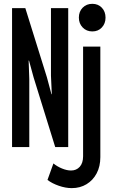

<svg xmlns="http://www.w3.org/2000/svg" viewBox="-20 -762 602 995"><path d="M42.5 0V-719.7H111.3L223.1 -361.3L246.6 -273.9H248.5L244.1 -369.6V-719.7H333.5V0H266.1L154.3 -360.4L130.4 -447.8H128.4L131.8 -352.5V0ZM352.1 212.9Q319.8 212.9 284.7 200.7Q249.5 188.5 226.1 170.4L256.8 85Q276.4 101.1 301.5 111.3Q326.7 121.6 348.1 121.6Q376 121.6 393.3 102.3Q410.6 83 410.6 47.9V-520.5H500V52.2Q500 100.1 481 136.2Q461.9 172.4 428.5 192.6Q395 212.9 352.1 212.9ZM458.5 -599.1Q428.2 -599.1 408.4 -619.6Q388.7 -640.1 388.7 -670.9Q388.7 -702.1 408.4 -722.2Q428.2 -742.2 458.5 -742.2Q488.3 -742.2 507.6 -722.2Q526.9 -702.1 526.9 -670.4Q526.9 -640.1 507.8 -619.6Q488.8 -599.1 458.5 -599.1Z"/></svg>

Font: Reddit Mono SemiBold
Style: Regular
Weight: 600
Monospace: yes
Designer: Stephen Hutchings
Foundry: Reddit
Version: Version 1.014